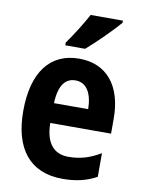

<svg xmlns="http://www.w3.org/2000/svg" viewBox="-87 -892 667 896"><g transform="rotate(10 246.5 -444.0)"><path d="M422 -822V-832H269C245 -787 211 -733 177 -685V-672H271C319 -713 392 -786 422 -822ZM253 -622C116 -622 37 -522 37 -336C37 -159 116 -56 272 -56C335 -56 386 -68 433 -94V-206C381 -175 336 -162 281 -162C211 -162 172 -209 171 -303H459V-375C459 -528 384 -622 253 -622ZM253 -519C306 -519 333 -471 334 -397H172C175 -485 207 -519 253 -519Z"/></g></svg>

Font: Noto Sans Malayalam UI Condensed
Style: Bold
Weight: 700
Width: 3
Designer: Jelle Bosma - Monotype Design Team
Foundry: Monotype Imaging Inc.
Version: Version 2.104